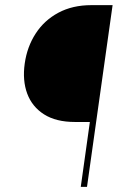

<svg xmlns="http://www.w3.org/2000/svg" viewBox="-20 -731 492 751"><path d="M295.9 0 331.5 -253.9H272.9Q199.2 -253.9 152.3 -283.7Q105.5 -313.5 86.4 -365Q67.4 -416.5 76.7 -482.4Q85.9 -547.9 119.4 -599.6Q152.8 -651.4 208.3 -681.2Q263.7 -710.9 337.4 -710.9H420.4L320.3 0Z"/></svg>

Font: Robert Sans Thin
Style: Italic
Weight: 100
Italic angle: -8°
Designer: Christian Robertson (extended by Adam Twardoch)
Foundry: Google
Version: Version 12.135;April 2, 2019;FontCreator 11.5.0.2425 64-bit;